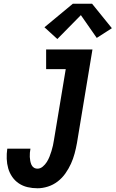

<svg xmlns="http://www.w3.org/2000/svg" viewBox="-20 -1000 619 1028"><path d="M181 8Q153 8 127.5 2Q102 -4 81 -18Q60 -32 45.5 -53Q31 -74 24 -98.5Q17 -123 16 -150Q15 -177 19 -204H143Q141 -193 140 -182Q139 -171 139.5 -160Q140 -149 142 -138.5Q144 -128 148 -118.5Q152 -109 160.5 -103Q169 -97 181 -97Q196 -97 209 -108Q222 -119 230.5 -132.5Q239 -146 245 -161Q251 -176 255.5 -191Q260 -206 263.5 -221Q267 -236 269 -251L332 -630H227V-735H475L392 -234Q387 -206 379.5 -178Q372 -150 360 -123.5Q348 -97 330.5 -72Q313 -47 289 -28.5Q265 -10 236.5 -1Q208 8 181 8ZM287 -791 218 -854 370 -980H473L579 -849L498 -797L413 -919Z"/></svg>

Font: Iosevka SS04 Extrabold Oblique
Style: Regular
Weight: 800
Italic angle: -9°
Monospace: yes
Designer: Belleve Invis
Foundry: Belleve Invis
Version: Version 19.0.0; ttfautohint (v1.8.4)